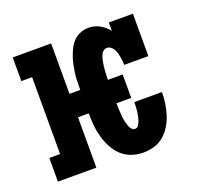

<svg xmlns="http://www.w3.org/2000/svg" viewBox="-101 -650 802 770"><g transform="rotate(-20 300.0 -265.0)"><path d="M387 8Q362 8 338 0Q314 -8 295.5 -25Q277 -42 265 -64.5Q253 -87 246 -111Q239 -135 236.5 -160Q234 -185 234 -210V-215H188V0H24V-101H70V-429H24V-530H188V-315H234V-320Q234 -337 234.5 -354.5Q235 -372 237.5 -389Q240 -406 243.5 -422.5Q247 -439 253 -455.5Q259 -472 267 -487Q275 -502 287.5 -514Q300 -526 316.5 -532Q333 -538 350 -538Q375 -538 397 -526Q419 -514 434 -494V-530H537V-349H434Q434 -358 433 -367Q432 -376 430.5 -384.5Q429 -393 426.5 -402Q424 -411 419.5 -418.5Q415 -426 407.5 -431.5Q400 -437 392 -437Q383 -437 376.5 -431.5Q370 -426 366.5 -418.5Q363 -411 361 -403Q359 -395 357.5 -386.5Q356 -378 355 -370Q354 -362 353.5 -353.5Q353 -345 352.5 -336.5Q352 -328 352 -320V-315H415V-215H352V-210Q352 -202 352.5 -194Q353 -186 353.5 -177.5Q354 -169 354.5 -161Q355 -153 356.5 -145Q358 -137 360 -129Q362 -121 365 -113.5Q368 -106 373.5 -99.5Q379 -93 387 -93Q397 -93 402.5 -101.5Q408 -110 411 -119Q414 -128 416 -137.5Q418 -147 419 -156.5Q420 -166 420.5 -175.5Q421 -185 421 -195H539Q539 -171 535.5 -147.5Q532 -124 525 -101.5Q518 -79 505.5 -58Q493 -37 475 -21.5Q457 -6 434 1Q411 8 387 8Z"/></g></svg>

Font: Iosevka Curly Slab Extended
Style: Bold
Weight: 700
Width: 7
Monospace: yes
Designer: Belleve Invis
Foundry: Belleve Invis
Version: Version 11.1.0; ttfautohint (v1.8.3)